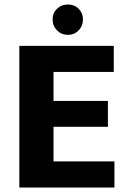

<svg xmlns="http://www.w3.org/2000/svg" viewBox="-20 -834 563 854"><path d="M66 -630H486V-514H218V-385H460V-270H218V-116H489V0H66ZM214 -748Q214 -776 233.5 -795Q253 -814 282 -814Q311 -814 330 -795Q349 -776 349 -748Q349 -719 330 -699Q311 -679 282 -679Q253 -679 233.5 -699Q214 -719 214 -748Z"/></svg>

Font: Mukta Vaani ExtraBold
Style: Regular
Weight: 800
Designer: Noopur Datye, Girish Dalvi, Yashodeep Gholap, Pallavi Karambelkar
Foundry: Ek Type
Version: Version 2.538;PS 1.000;hotconv 16.6.51;makeotf.lib2.5.65220;